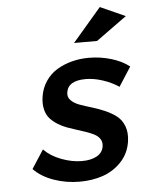

<svg xmlns="http://www.w3.org/2000/svg" viewBox="-54 -799 639 847"><g transform="rotate(-5 265.5 -376.0)"><path d="M62 -69.8 115.2 -151.9Q144.5 -121.6 191.4 -103.8Q238.3 -85.9 283.2 -85.9Q322.3 -85.9 348.4 -100.1Q374.5 -114.3 378.9 -143.1Q381.3 -160.2 373.8 -173.3Q366.2 -186.5 351.1 -195.1Q335.9 -203.6 315.9 -210.7Q295.9 -217.8 273.7 -224.6Q251.5 -231.4 229.5 -239.5Q207.5 -247.6 188.2 -259.8Q168.9 -272 155 -287.6Q141.1 -303.2 135.3 -327.6Q129.4 -352.1 133.8 -382.8Q139.6 -421.9 160.2 -452.1Q180.7 -482.4 210.9 -500.5Q241.2 -518.6 276.9 -527.8Q312.5 -537.1 352.1 -537.1Q402.8 -537.1 450.9 -522.7Q499 -508.3 530.8 -482.9L476.1 -397.9Q443.8 -419.4 404.5 -432.1Q365.2 -444.8 330.1 -444.8Q251 -444.8 244.1 -392.1Q241.2 -372.6 254.9 -358.4Q268.6 -344.2 292.2 -335.4Q315.9 -326.7 345 -318.1Q374 -309.6 402.3 -297.4Q430.7 -285.2 453.1 -268.3Q475.6 -251.5 486.8 -222.2Q498 -192.9 492.2 -153.8Q484.4 -101.6 449.7 -64.9Q415 -28.3 367.9 -12.2Q320.8 3.9 265.1 3.9Q205.1 3.9 150.4 -15.4Q95.7 -34.7 62 -69.8ZM293 -607.9 419.9 -755.9 530.8 -706.1 395 -607.9Z"/></g></svg>

Font: Trueno
Style: Italic
Weight: 400
Designer: Julieta Ulanovsky
Foundry: Julieta Ulanovsky
Version: Version 3.001b | FøM Fix